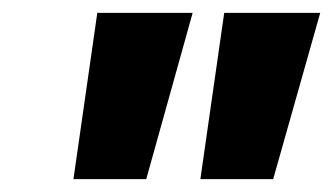

<svg xmlns="http://www.w3.org/2000/svg" viewBox="-20 -734 517 298"><path d="M291 -456 328 -714H477L404 -456ZM94 -456 131 -714H279L207 -456Z"/></svg>

Font: Noto Sans Condensed ExtraBold
Style: Italic
Weight: 800
Width: 3
Italic angle: -12°
Designer: Monotype Design Team
Foundry: Monotype Imaging Inc.
Version: Version 2.013; ttfautohint (v1.8.4.7-5d5b)